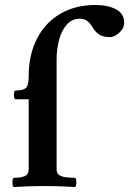

<svg xmlns="http://www.w3.org/2000/svg" viewBox="-20 -746 518 770"><path d="M37 4Q32 4 30.5 -5Q29 -14 30.5 -23.5Q32 -33 37 -33Q65 -33 80 -40Q95 -47 95 -66V-348H43Q38 -348 36.5 -356.5Q35 -365 36.5 -374Q38 -383 43 -383Q74 -383 84.5 -394Q95 -405 95 -439Q95 -526 128 -590.5Q161 -655 221.5 -690.5Q282 -726 363 -726Q413 -726 445.5 -708.5Q478 -691 478 -655Q478 -632 458 -614.5Q438 -597 421 -597Q395 -597 379 -607Q363 -617 353 -634Q343 -651 331 -661Q319 -671 300 -671Q269 -671 248 -647.5Q227 -624 217 -586.5Q207 -549 207 -508V-66Q207 -47 224.5 -40Q242 -33 280 -33Q284 -33 285.5 -23.5Q287 -14 285.5 -5Q284 4 280 4Q250 2 219.5 1Q189 0 159 0Q128 0 97.5 1Q67 2 37 4Z"/></svg>

Font: Junicode SmExp
Style: Bold
Weight: 700
Width: 6
Designer: Peter S. Baker
Version: Version 2.205; ttfautohint (v1.8.4)